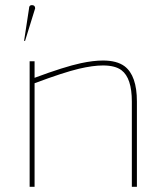

<svg xmlns="http://www.w3.org/2000/svg" viewBox="-20 -723 631 743"><path d="M77 -564.8H73.2L92.4 -690.6Q92.4 -703.2 103.3 -703.2Q116 -703.2 116 -690.6ZM113.8 0H94.7V-485.8H113.8V-421.9Q229 -464.8 293 -478.5Q341.3 -488.8 378.4 -488.8Q432.1 -488.8 461.9 -466.8Q509.8 -430.7 509.8 -330.1V0H490.2V-330.1Q490.2 -420.9 450.2 -451.2Q425.8 -469.7 378.4 -469.7Q339.8 -469.7 285.6 -457Q226.1 -442.9 113.8 -400.9Z"/></svg>

Font: Fortheenas_01
Style: Regular
Weight: 100
Designer: Situjuh Nazara
Version: Version 1.10 September 8, 2014